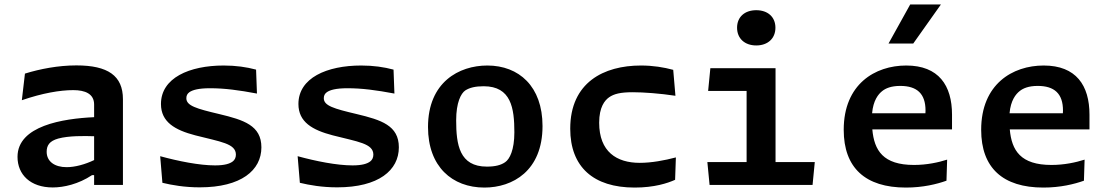

<svg xmlns="http://www.w3.org/2000/svg" viewBox="-20 -834 5000 866"><path d="M534.5 0V-386.5C534.5 -492.5 467 -539 324.5 -539C242.5 -539 160 -523 92.5 -502L78.5 -382C171.5 -414 251 -427.5 310.5 -427.5C364 -427.5 404.5 -411 404.5 -362.5V-305.5C264 -299 59 -267 59 -126.5C59 -46 117.5 11.5 218 11.5C267.5 11.5 334 -3.5 395 -44H404.5V0ZM190.5 -149.5C190.5 -178.5 203.5 -198 242.5 -209C290 -222 359 -221 404.5 -219.5V-112C364 -92.5 318.5 -80 280.5 -80C226.5 -80 190.5 -105.5 190.5 -149.5Z M989 -538.5C834 -538.5 706 -482.5 706 -365C706 -283.5 769 -247.5 861 -223.5C973.5 -194.5 1044 -187 1044 -136.5C1044 -123 1038.5 -112.5 1030 -106C1016.5 -95.5 993 -88 950 -88C879.5 -88 784.5 -107 702.5 -129.5L712.5 -9.5C756 1 812.5 11 881 11C1068 11 1159 -66 1159 -169.5C1159 -268 1079.5 -293 969 -319.5C865.5 -344 820.5 -357 820.5 -391C820.5 -402.5 824.5 -411 834 -418C848 -428 875 -436 927 -436C993 -436 1056.5 -427.5 1139 -412L1135 -520C1092 -531.5 1044.5 -538.5 989 -538.5Z M1609 -538.5C1454 -538.5 1326 -482.5 1326 -365C1326 -283.5 1389 -247.5 1481 -223.5C1593.5 -194.5 1664 -187 1664 -136.5C1664 -123 1658.5 -112.5 1650 -106C1636.5 -95.5 1613 -88 1570 -88C1499.5 -88 1404.5 -107 1322.5 -129.5L1332.5 -9.5C1376 1 1432.5 11 1501 11C1688 11 1779 -66 1779 -169.5C1779 -268 1699.5 -293 1589 -319.5C1485.5 -344 1440.5 -357 1440.5 -391C1440.5 -402.5 1444.5 -411 1454 -418C1468 -428 1495 -436 1547 -436C1613 -436 1676.5 -427.5 1759 -412L1755 -520C1712 -531.5 1664.5 -538.5 1609 -538.5Z M2165 12C2292 12 2427 -63 2427 -265.5C2427 -444.5 2320.5 -538.5 2178 -538.5C2050.5 -538.5 1910.5 -463.5 1910.5 -261C1910.5 -82.5 2019.5 12 2165 12ZM2037.5 -291.5C2037.5 -371.5 2059 -412.5 2078.5 -426C2098 -438.5 2123.5 -445 2161.5 -445C2285.5 -445 2300 -346.5 2300 -237C2300 -157 2278.5 -116 2258.5 -102.5C2240 -89.5 2214.5 -82.5 2176 -82.5C2052 -82.5 2037.5 -181.5 2037.5 -291.5Z M2871 -538.5C2703 -538.5 2552 -462 2552 -253.5C2552 -81 2656.5 12 2842.5 12C2931 12 2990.5 -7.5 3025 -23L3028.5 -124C2977.5 -110.5 2918.5 -99.5 2865.5 -99.5C2761.5 -99.5 2682.5 -149.5 2682.5 -280.5C2682.5 -351 2707.5 -381 2727 -395C2749 -410.5 2778 -418 2834 -418C2882.5 -418 2957.5 -412.5 3026.5 -402L3016.5 -519C2974 -530.5 2925.5 -538.5 2871 -538.5Z M3184 -526.5 3174 -424H3347.5V-103H3170.5L3180.5 0H3645L3655 -103H3478V-526.5ZM3304.5 -709C3304.5 -660 3339.5 -629 3391 -629C3442.5 -629 3477.5 -660 3477.5 -709C3477.5 -758 3442.5 -788 3391 -788C3339.5 -788 3304.5 -758 3304.5 -709Z M3959.5 -423.5C3974.5 -435.5 3999 -446.5 4040.5 -446.5C4116 -446.5 4154.5 -411.5 4154.5 -335.5C4154.5 -331 4154.5 -327 4154 -323H3913.5C3918.5 -381 3941.5 -409.5 3959.5 -423.5ZM3785.5 -248.5C3785.5 -77 3883 12 4066 12C4143 12 4205.5 -3.5 4249 -19L4252 -114C4213 -101.5 4160.5 -90 4102.5 -90C3963.5 -90 3923 -155 3914.5 -250.5H4274V-317C4274 -448.5 4214 -538.5 4067.5 -538.5C3927 -538.5 3785.5 -454.5 3785.5 -248.5ZM3987.5 -637.5 4085.5 -814H4224L4099 -637.5Z M4579.5 -423.5C4594.5 -435.5 4619 -446.5 4660.5 -446.5C4736 -446.5 4774.5 -411.5 4774.5 -335.5C4774.5 -331 4774.5 -327 4774 -323H4533.5C4538.5 -381 4561.5 -409.5 4579.5 -423.5ZM4405.5 -248.5C4405.5 -77 4503 12 4686 12C4763 12 4825.5 -3.5 4869 -19L4872 -114C4833 -101.5 4780.5 -90 4722.5 -90C4583.5 -90 4543 -155 4534.5 -250.5H4894V-317C4894 -448.5 4834 -538.5 4687.5 -538.5C4547 -538.5 4405.5 -454.5 4405.5 -248.5Z"/></svg>

Font: Monaspace Argon SemiBold
Style: Regular
Weight: 600
Designer: Riley Cran & the Lettermatic Team
Foundry: Lettermatic
Version: Version 1.000 (Monaspace Argon)